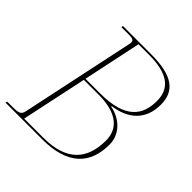

<svg xmlns="http://www.w3.org/2000/svg" viewBox="-198 -857 999 999"><g transform="rotate(45 301.5 -357.0)"><path d="M-8 0H263C452 0 530 -88 530 -228C530 -307 468 -361 396 -374L397 -378C501 -392 572 -451 572 -564C572 -662 512 -714 349 -714H143L141 -704H197C224 -704 234 -699 234 -684C234 -681 234 -678 233 -674L99 -42C93 -14 78 -10 33 -10H-4ZM305 -382H199L267 -704H345C482 -704 544 -656 544 -564C544 -460 494 -382 305 -382ZM260 -10H120L197 -372H306C434 -372 502 -321 502 -231C502 -93 433 -10 260 -10Z"/></g></svg>

Font: Noto Serif Display Thin
Style: Italic
Weight: 100
Italic angle: -12°
Designer: Monotype Design Team
Foundry: Monotype Imaging Inc.
Version: Version 2.009